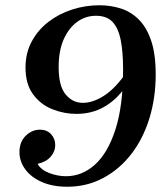

<svg xmlns="http://www.w3.org/2000/svg" viewBox="-20 -700 638 730"><path d="M270 -267Q224 -267 179.5 -284.5Q135 -302 106 -341Q77 -380 77 -443Q77 -499 101 -543Q125 -587 165 -617.5Q205 -648 255 -664Q305 -680 358 -680Q400 -680 438.5 -668Q477 -656 507 -626.5Q537 -597 554.5 -546Q572 -495 572 -417Q572 -328 548 -250Q524 -172 479 -114Q434 -56 372 -23Q310 10 236 10Q179 10 138 -8.5Q97 -27 75.5 -57Q54 -87 54 -121Q54 -161 78 -184Q102 -207 132 -207Q158 -207 174 -190Q190 -173 190 -148Q190 -124 172.5 -104Q155 -84 123 -77Q136 -54 167.5 -42Q199 -30 231 -30Q292 -30 341 -74Q390 -118 419 -208Q448 -298 448 -436Q448 -502 439 -547.5Q430 -593 408 -616.5Q386 -640 345 -640Q305 -640 273 -616.5Q241 -593 222 -550Q203 -507 203 -445Q203 -373 229.5 -341Q256 -309 295 -309Q334 -309 377 -337Q420 -365 463 -428L454 -366Q423 -321 376.5 -294Q330 -267 270 -267Z"/></svg>

Font: Brygada 1918 SemiBold
Style: Italic
Weight: 600
Italic angle: -8°
Designer: Mateusz Machalski | Borys Kosmynka | Przemek Hoffer
Foundry: NIEPODLEGLA 2018
Version: Version 3.006